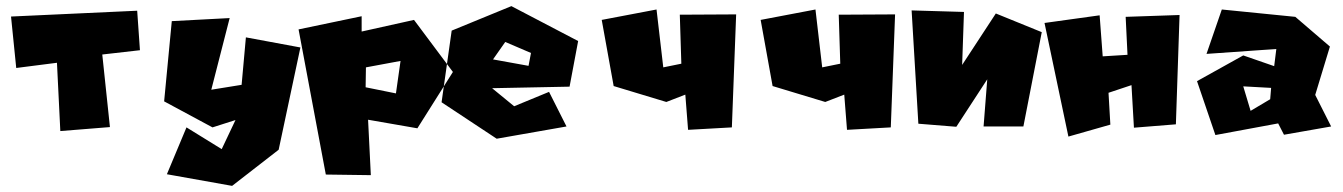

<svg xmlns="http://www.w3.org/2000/svg" viewBox="-20 -453 4387 627"><path d="M16 -399 33 -231 166 -248 177 -25 339 -38 314 -275 437 -289 428 -418Z M541 -384 516 -122 674 -37 749 -61 704 34 589 -37 525 116 738 154 890 36 961 -298 783 -331 769 -176 670 -160 730 -394Z M1273 -148 1174 -168 1175 -233 1288 -254ZM955 -357 1044 117 1191 119 1182 -62 1343 -34 1459 -218 1332 -388 1161 -350V-400Z M1630 -316 1590 -259 1706 -238 1714 -280ZM1455 -353 1650 -433 1868 -319 1840 -170 1587 -165 1659 -106 1773 -153 1830 -40 1602 0 1422 -119Z M1945 -388 1984 -172 2156 -120 2218 -144 2227 -29 2370 -37 2384 -406 2200 -405 2205 -245 2146 -233 2124 -422Z M2464 -388 2503 -172 2675 -120 2737 -144 2746 -29 2889 -37 2903 -406 2719 -405 2724 -245 2665 -233 2643 -422Z M2957 -419 2979 -49 3103 -39 3204 -194 3192 -40H3322L3382 -348L3232 -409L3122 -241L3128 -414Z M3391 -378 3469 -7 3606 -46 3600 -150 3675 -175 3683 -36 3820 -47 3832 -404 3656 -398 3662 -274 3581 -269 3571 -403Z M4064 -91 4040 -171 4131 -166 4128 -129ZM3920 -277 4148 -293 4141 -237 4040 -272 3889 -188 3949 -12 4154 -50 4173 -13 4327 -40 4275 -143 4323 -301 4210 -398 3970 -422Z"/></svg>

Font: Super Mario
Style: Regular
Weight: 400
Version: Version 1.0